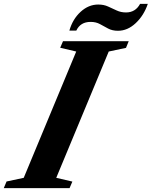

<svg xmlns="http://www.w3.org/2000/svg" viewBox="-84 -975 786 995"><path d="M-64.5 0 -50 -34.5 39 -53.5 311 -708 228 -727.5 242.5 -761.5H583L569 -727L479.5 -708L207.5 -53.5L291 -34L276.5 0ZM527.5 -815.5Q498 -815.5 476.5 -827Q455 -838.5 434.2 -850Q413.5 -861.5 385.5 -861.5Q332.5 -861.5 311.5 -816.5H275.5Q292.5 -876 333.8 -913.8Q375 -951.5 425 -951.5Q454 -951.5 476.2 -941.2Q498.5 -931 520.5 -920.8Q542.5 -910.5 569 -910.5Q618 -910.5 642 -955H682Q661.5 -894.5 619.2 -855Q577 -815.5 527.5 -815.5Z"/></svg>

Font: Libre Caslon Text Bold
Style: Italic
Weight: 700
Italic angle: -22.583°
Designer: Pablo Impallari, Rodrigo Fuenzalida, Katja Schimmel
Foundry: Pablo Impallari, Rodrigo Fuenzalida
Version: Version 2.000